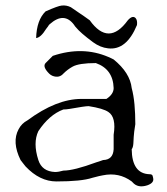

<svg xmlns="http://www.w3.org/2000/svg" viewBox="-20 -640 600 691"><path d="M473 -550Q435 -458 369 -466Q341 -469 315 -488Q292 -505 276.5 -518.5Q261 -532 253 -542Q249 -546 247 -550Q211 -599 159 -553L156 -550Q155 -548 152.5 -544.5Q150 -541 146 -536Q127 -505 110 -503Q112 -568 144 -599Q189 -619 202 -620Q219 -622 235 -614Q246 -606 263.5 -594.5Q281 -583 303 -567Q371 -472 440 -567Q457 -586 468 -575Q475 -567 473 -550ZM510 27Q476 38 457 16L454 13Q408 -21 350 -9Q342 -8 312 0Q273 13 183 13Q123 13 72 -41Q67 -47 62.5 -53Q58 -59 54 -64Q22 -129 47 -175Q58 -196 79 -207Q183 -284 273 -284H363Q389 -301 389 -323Q387 -391 325 -413Q264 -413 241 -400Q223 -390 208 -375Q193 -358 169 -367Q162 -370 157 -375Q132 -400 144 -413L170 -439Q277 -475 370 -435Q375 -433 380 -430.5Q385 -428 389 -426Q448 -378 454 -323Q461 -297 464 -264Q467 -231 467 -193Q465 -183 463 -166Q461 -149 460 -124Q459 -109 454 -103Q455 -15 518 -13Q527 -13 529 -8Q530 -4 530.5 -2.5Q531 -1 531 0Q536 18 510 27ZM118 -64Q131 -23 178 -21Q191 -21 208 -26Q246 -26 327 -56Q335 -58 341 -60.5Q347 -63 351 -64Q387 -65 389 -103V-155Q399 -218 370 -237Q351 -250 299 -258Q292 -258 275 -255.5Q258 -253 230 -248Q223 -247 218 -246.5Q213 -246 208 -246Q157 -227 118 -168Q98 -126 118 -64Z"/></svg>

Font: New Tegomin
Style: Regular
Weight: 400
Designer: Kyosuke Nagai
Version: Version 1.000